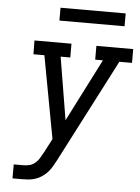

<svg xmlns="http://www.w3.org/2000/svg" viewBox="-61 -966 740 1013"><g transform="rotate(5 309.5 -459.5)"><path d="M44 0V-74H93Q109 -74 125.5 -77.5Q142 -81 156 -92.5Q170 -104 179 -119Q188 -134 196 -149L197 -150L236 -225L155 -662H97L96 -735H292V-662H241L296 -330L465 -662H424V-735H619V-662H552L270 -116Q261 -99 251.5 -82.5Q242 -66 229 -51.5Q216 -37 199.5 -26Q183 -15 165 -9Q147 -3 129 -1.5Q111 0 93 0ZM218 -851V-919H563V-851Z"/></g></svg>

Font: Iosevka Etoile
Style: Italic
Weight: 400
Italic angle: -9°
Designer: Belleve Invis
Foundry: Belleve Invis
Version: Version 22.1.2; ttfautohint (v1.8.4)